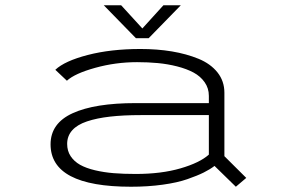

<svg xmlns="http://www.w3.org/2000/svg" viewBox="-20 -698 1090 729"><path d="M666.5 -678 544.5 -553H496L374 -678H440L520.5 -590L600.5 -678ZM513 -512Q577 -512 632.5 -502.8Q688 -493.5 733.8 -474.8Q779.5 -456 805.8 -423Q832 -390 832 -346V-105L915 -22.5L875.5 11L794.5 -68Q777.5 -55 753.5 -43Q729.5 -31 691.5 -17.8Q653.5 -4.5 597.8 3.2Q542 11 477.5 11Q172 11 172 -150Q172 -230 256 -268.2Q340 -306.5 495 -306.5H773V-334Q773 -363 757 -385.8Q741 -408.5 715 -422.5Q689 -436.5 652.8 -445.8Q616.5 -455 579.2 -458.5Q542 -462 500.5 -462Q419 -462 341.5 -440.5Q264 -419 234 -391.5L190 -433Q225.5 -466.5 313 -489.2Q400.5 -512 513 -512ZM495 -37.5Q592.5 -37.5 665.5 -58.8Q738.5 -80 773 -111V-261H515.5Q448 -261 397.8 -255.2Q347.5 -249.5 310.2 -237Q273 -224.5 254 -203Q235 -181.5 235 -151.5Q235 -125 248.2 -105Q261.5 -85 284.2 -72.2Q307 -59.5 340.8 -51.5Q374.5 -43.5 411.8 -40.5Q449 -37.5 495 -37.5Z"/></svg>

Font: League Mono Extended UltraLight
Style: Regular
Weight: 200
Width: 9
Designer: Tyler Finck
Foundry: The League of Moveable Type / Tyler Finck
Version: Version 2.210